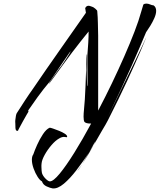

<svg xmlns="http://www.w3.org/2000/svg" viewBox="-20 -690 887 1066"><path d="M80 36Q70 38 67.5 30Q65 22 65.5 11Q66 0 65 -7Q64 -11 65 -23.5Q66 -36 68.5 -48Q71 -60 74 -63Q97 -99 118.5 -132Q140 -165 165 -200Q233 -300 310 -409.5Q387 -519 457 -619L453 -645Q457 -653 462 -655.5Q467 -658 471 -658Q477 -658 483 -655.5Q489 -653 493 -652Q498 -651 509.5 -641.5Q521 -632 520 -627Q523 -594 523.5 -561Q524 -528 525 -492V-76Q564 -150 601 -227Q638 -304 670 -377Q702 -450 726.5 -513.5Q751 -577 764 -625L776 -665Q782 -670 792 -670Q803 -670 813 -665.5Q823 -661 833 -660Q847 -650 847 -630Q847 -612 837 -589.5Q827 -567 814 -546Q801 -525 791 -511Q775 -472 756.5 -429Q738 -386 714 -331.5Q690 -277 656.5 -205Q623 -133 576 -35L732 -356Q738 -369 748.5 -390.5Q759 -412 769 -433.5Q779 -455 785.5 -469Q792 -483 792 -482Q785 -464 758 -401Q731 -338 686 -241Q641 -144 579 -22Q576 -15 566.5 1Q557 17 545 37.5Q533 58 522 77.5Q511 97 504 109L502 112L503 111Q501 114 499 117Q499 117 498 118L496 122Q496 122 497 120.5Q498 119 499 117L502 112Q486 141 469.5 168.5Q453 196 437 221Q427 236 420 246Q413 256 410 258Q423 241 437 221Q445 206 455 189Q465 172 475 156Q486 138 498 118L503 110Q510 96 510 94Q510 93 499.5 111.5Q489 130 475 156Q441 207 405 254Q369 301 334.5 330Q300 359 272 356Q259 354 239 345Q219 336 213 317Q202 312 189 292Q176 272 166.5 245.5Q157 219 157 197Q157 178 165 167Q172 146 186 114.5Q200 83 218.5 55Q237 27 256 19Q260 19 275 24Q290 29 308.5 36.5Q327 44 340 52.5Q353 61 353 69Q352 72 349 72Q348 72 344 71Q340 70 335 70Q330 70 323 72Q316 74 308 79Q288 90 266 115.5Q244 141 228.5 169Q213 197 211 216Q210 222 210 227Q210 232 210 237Q210 249 211 257.5Q212 266 213 271Q218 287 233 302Q248 317 257 317Q276 317 311.5 274Q347 231 392.5 158Q438 85 486 -4H483Q458 -4 449 -13Q444 -21 444 -42Q444 -59 446.5 -83.5Q449 -108 451 -138Q453 -167 454.5 -206.5Q456 -246 457.5 -285.5Q459 -325 459.5 -354Q460 -383 461 -391Q463 -387 463 -367Q463 -352 462.5 -333.5Q462 -315 461 -300Q461 -295 461.5 -280.5Q462 -266 462.5 -250Q463 -234 463.5 -222.5Q464 -211 465 -211Q465 -211 465.5 -213Q466 -215 466 -219Q466 -225 466 -246Q466 -267 465.5 -293.5Q465 -320 465 -344.5Q465 -369 465 -381Q468 -418 470 -452Q472 -486 472 -515Q462 -503 451 -489Q440 -475 427 -459Q407 -434 379 -397Q351 -360 324 -322.5Q297 -285 276.5 -257.5Q256 -230 251 -223Q252 -228 262.5 -243.5Q273 -259 287 -278Q301 -297 311 -312Q316 -317 325.5 -331Q335 -345 346 -361.5Q357 -378 364.5 -390.5Q372 -403 372 -404Q372 -406 366 -398Q362 -392 347.5 -371Q333 -350 315 -323.5Q297 -297 281 -273Q265 -249 257 -238Q220 -194 189.5 -152Q159 -110 136 -76Q138 -76 137.5 -73.5Q137 -71 138 -70Q138 -70 128.5 -54Q119 -38 107.5 -17Q96 4 87.5 20Q79 36 80 36Z"/></svg>

Font: Smooch
Style: Regular
Weight: 400
Designer: Robert E. Leuschke
Foundry: Robert E. Leuschke
Version: Version 1.010; ttfautohint (v1.8.3)